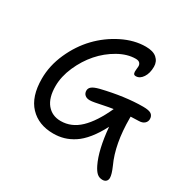

<svg xmlns="http://www.w3.org/2000/svg" viewBox="-179 -870 1113 1133"><g transform="rotate(30 377.5 -303.5)"><path d="M366.2 -268.1Q344.7 -268.1 332.8 -279.1Q320.8 -290 320.8 -308.1Q320.8 -324.2 334.5 -335.4Q348.1 -346.7 383.8 -356Q537.1 -393.1 659.2 -393.1Q700.2 -393.1 715.1 -381.8Q730 -370.6 730 -349.1Q730 -331.5 716.3 -319.3Q702.6 -307.1 676.8 -307.1Q658.2 -307.1 624 -305.2V-294.9Q624 -119.1 678.2 -2Q699.2 45.9 699.2 68.8Q699.2 84 690.2 92.5Q681.2 101.1 666 101.1Q644 101.1 628.7 87.9Q613.3 74.7 598.1 43.9Q557.1 -40 543.9 -189.9Q514.6 -133.3 482.2 -93.3Q449.7 -53.2 415.8 -31.2Q381.8 -9.3 348.4 0.2Q314.9 9.8 277.8 9.8Q177.2 9.8 117.7 -53Q58.1 -115.7 58.1 -237.8Q58.1 -326.7 96.9 -413.6Q135.7 -500.5 197 -564.5Q258.3 -628.4 338.1 -668.2Q418 -708 496.1 -708Q546.4 -708 571.3 -686Q596.2 -664.1 596.2 -628.9Q596.2 -584.5 577.1 -555.7Q558.1 -526.9 530.8 -526.9Q518.1 -526.9 514.9 -536.1Q511.7 -545.4 513.4 -558.3Q515.1 -571.3 515.6 -584.5Q516.1 -597.7 507.8 -606.9Q499.5 -616.2 480 -616.2Q423.3 -616.2 363 -582.3Q302.7 -548.3 256.3 -495.4Q210 -442.4 179.9 -373.8Q149.9 -305.2 149.9 -240.2Q149.9 -160.6 184.8 -118.4Q219.7 -76.2 278.8 -76.2Q351.6 -76.2 408.9 -131.1Q466.3 -186 515.1 -293.9Q485.8 -289.6 453.1 -282.7Q420.4 -275.9 399.9 -272Q379.4 -268.1 366.2 -268.1Z"/></g></svg>

Font: Shantell Sans Normal
Style: Regular
Weight: 400
Designer: Stephen Nixon, Anya Danilova, Shantell Martin
Foundry: Arrow Type
Version: Version 1.006;[559af2be0]